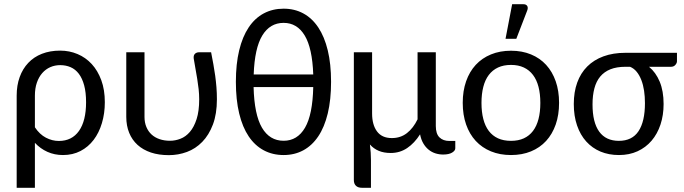

<svg xmlns="http://www.w3.org/2000/svg" viewBox="-20 -724 3224 905"><path d="M58.6 -273.4Q58.6 -321.8 72.8 -360.8Q86.9 -399.9 113.3 -427.7Q139.6 -455.6 177.7 -470.5Q215.8 -485.4 263.7 -485.4Q307.1 -485.4 345.5 -469.2Q383.8 -453.1 412.4 -422.1Q440.9 -391.1 457.5 -345.9Q474.1 -300.8 474.1 -242.2Q474.1 -189.5 460.4 -143.8Q446.8 -98.1 421.4 -64.7Q396 -31.2 359.4 -12.2Q322.8 6.8 276.9 6.8Q236.8 6.8 203.4 -8.3Q169.9 -23.4 144.5 -50.8V161.1H58.6ZM144.5 -124Q167 -90.3 196.5 -75Q226.1 -59.6 257.3 -59.6Q318.8 -59.6 352.3 -106.9Q385.7 -154.3 385.7 -242.2Q385.7 -288.6 376.7 -321.8Q367.7 -355 351.6 -376.2Q335.4 -397.5 313 -407.2Q290.5 -417 263.7 -417Q238.8 -417 217 -407.5Q195.3 -397.9 179.2 -379.6Q163.1 -361.3 153.8 -334.5Q144.5 -307.6 144.5 -273.4Z M661.1 -477.5V-173.3Q661.1 -146.5 669.9 -125.5Q678.7 -104.5 694.3 -90.1Q710 -75.7 732.2 -68.1Q754.4 -60.5 781.2 -60.5Q806.2 -60.5 830.8 -70.1Q855.5 -79.6 875 -102.3Q894.5 -125 906.7 -162.6Q918.9 -200.2 918.9 -255.9Q918.9 -279.8 916.3 -303.7Q913.6 -327.6 909.7 -351.8Q905.8 -376 901.4 -399.9Q897 -423.8 893.1 -448.2Q892.1 -456.1 893.8 -461.7Q895.5 -467.3 899.2 -470.7Q902.8 -474.1 907.5 -475.8Q912.1 -477.5 916.5 -477.5H975.1Q981 -447.8 985.8 -420.7Q990.7 -393.6 994.4 -366.9Q998 -340.3 1000.2 -313Q1002.4 -285.6 1002.4 -255.9Q1002.4 -187 983.6 -137.2Q964.8 -87.4 933.3 -55.2Q901.9 -22.9 861.1 -7.8Q820.3 7.3 775.9 7.3Q728.5 7.3 691.4 -5.1Q654.3 -17.6 628.4 -41Q602.5 -64.5 588.9 -97.9Q575.2 -131.3 575.2 -173.3V-477.5Z M1316.9 -683.1Q1368.2 -683.1 1409.4 -660.9Q1450.7 -638.7 1480 -595Q1509.3 -551.3 1524.9 -486.8Q1540.5 -422.4 1540.5 -338.4Q1540.5 -253.9 1524.9 -189.2Q1509.3 -124.5 1480 -81.1Q1450.7 -37.6 1409.4 -15.4Q1368.2 6.8 1316.9 6.8Q1265.1 6.8 1223.4 -15.4Q1181.6 -37.6 1152.3 -81.1Q1123 -124.5 1107.4 -189.2Q1091.8 -253.9 1091.8 -338.4Q1091.8 -422.4 1107.4 -486.8Q1123 -551.3 1152.3 -595Q1181.6 -638.7 1223.4 -660.9Q1265.1 -683.1 1316.9 -683.1ZM1316.9 -60.5Q1381.8 -60.5 1417.7 -122.1Q1453.6 -183.6 1456.5 -313.5H1175.3Q1178.7 -183.6 1214.8 -122.1Q1251 -60.5 1316.9 -60.5ZM1316.9 -616.2Q1252.4 -616.2 1216.3 -556.6Q1180.2 -497.1 1175.8 -373H1456.5Q1452.1 -497.1 1416.3 -556.6Q1380.4 -616.2 1316.9 -616.2Z M1733.9 -477.5V-189Q1733.9 -135.7 1757.1 -104.5Q1780.3 -73.2 1827.1 -73.2Q1868.2 -73.2 1898.2 -96.7Q1928.2 -120.1 1948.2 -161.6V-477.5H2034.2V-129.9Q2034.2 -93.3 2051.5 -76.4Q2068.8 -59.6 2098.1 -59.6H2126V-24.9Q2126 -13.7 2110.8 -4.6Q2095.7 4.4 2068.8 4.4Q2049.8 4.4 2032.2 -1.2Q2014.6 -6.8 2000.2 -18.6Q1985.8 -30.3 1975.3 -48.1Q1964.8 -65.9 1960 -90.8Q1933.6 -49.3 1899.2 -26.1Q1864.7 -2.9 1821.8 -2.9Q1789.1 -2.9 1764.9 -13.2Q1740.7 -23.4 1723.6 -43Q1726.1 -24.4 1727.3 -5.1Q1728.5 14.2 1728.5 30.8V161.1H1686Q1667.5 161.1 1657.7 151.6Q1647.9 142.1 1647.9 125V-477.5Z M2161.1 0ZM2388.7 -484.9Q2440.9 -484.9 2482.9 -467.5Q2524.9 -450.2 2554.2 -418.2Q2583.5 -386.2 2599.4 -340.8Q2615.2 -295.4 2615.2 -239.3Q2615.2 -182.6 2599.4 -137.2Q2583.5 -91.8 2554.2 -59.8Q2524.9 -27.8 2482.9 -10.5Q2440.9 6.8 2388.7 6.8Q2336.4 6.8 2294.2 -10.5Q2252 -27.8 2222.4 -59.8Q2192.9 -91.8 2177 -137.2Q2161.1 -182.6 2161.1 -239.3Q2161.1 -295.4 2177 -340.8Q2192.9 -386.2 2222.4 -418.2Q2252 -450.2 2294.2 -467.5Q2336.4 -484.9 2388.7 -484.9ZM2388.7 -60.1Q2423.3 -60.1 2449.2 -72Q2475.1 -84 2492.4 -106.9Q2509.8 -129.9 2518.3 -163.1Q2526.9 -196.3 2526.9 -238.8Q2526.9 -281.2 2518.3 -314.5Q2509.8 -347.7 2492.4 -370.6Q2475.1 -393.6 2449.2 -405.8Q2423.3 -418 2388.7 -418Q2353.5 -418 2327.4 -405.8Q2301.3 -393.6 2283.9 -370.6Q2266.6 -347.7 2258.1 -314.5Q2249.5 -281.2 2249.5 -238.8Q2249.5 -196.3 2258.1 -163.1Q2266.6 -129.9 2283.9 -106.9Q2301.3 -84 2327.4 -72Q2353.5 -60.1 2388.7 -60.1ZM2362.8 -541 2394 -704.1H2447.3Q2460 -704.1 2465.1 -695.8Q2470.2 -687.5 2464.8 -673.8L2413.6 -541Z M3039.1 -409.2Q3071.3 -382.8 3089.6 -338.9Q3107.9 -294.9 3107.9 -233.9Q3107.9 -181.2 3093.3 -137Q3078.6 -92.8 3051.3 -60.8Q3023.9 -28.8 2985.1 -11Q2946.3 6.8 2897.5 6.8Q2849.6 6.8 2810.5 -9.5Q2771.5 -25.9 2743.4 -56.9Q2715.3 -87.9 2700 -132.6Q2684.6 -177.2 2684.6 -233.9Q2684.6 -290 2700.7 -334.7Q2716.8 -379.4 2748 -410.6Q2779.3 -441.9 2824.7 -458.5Q2870.1 -475.1 2928.2 -475.1H3170.9V-435.1Q3170.9 -426.8 3163.3 -418Q3155.8 -409.2 3142.6 -409.2ZM3020 -237.8Q3020 -268.6 3015.9 -296.4Q3011.7 -324.2 3002.9 -346.9Q2994.1 -369.6 2981 -385.7Q2967.8 -401.9 2949.7 -409.2H2928.2Q2886.7 -409.2 2857.4 -397.5Q2828.1 -385.7 2809.3 -363.3Q2790.5 -340.8 2781.7 -307.6Q2772.9 -274.4 2772.9 -231.9Q2772.9 -147 2804.4 -103.5Q2835.9 -60.1 2897 -60.1Q2959.5 -60.1 2989.7 -105.7Q3020 -151.4 3020 -237.8Z"/></svg>

Font: Carlito
Style: Regular
Weight: 400
Designer: Lukasz Dziedzic
Foundry: tyPoland Lukasz Dziedzic
Version: Version 1.104